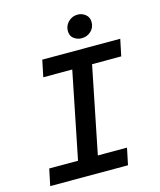

<svg xmlns="http://www.w3.org/2000/svg" viewBox="-122 -923 845 1011"><g transform="rotate(-15 300.0 -417.5)"><path d="M25 0 44 -91H201L296 -563H138L157 -654H582L563 -563H404L309 -91H468L449 0ZM387 -709Q364 -709 345 -723Q326 -737 326 -765Q326 -794 347 -814.5Q368 -835 398 -835Q421 -835 440 -820Q459 -805 459 -778Q459 -748 438 -728.5Q417 -709 387 -709Z"/></g></svg>

Font: Source Code Pro Semibold
Style: Italic
Weight: 600
Italic angle: -11°
Monospace: yes
Designer: Paul D. Hunt, Teo Tuominen
Foundry: Adobe Systems Incorporated
Version: Version 1.050;PS 1.000;hotconv 16.6.51;makeotf.lib2.5.65220